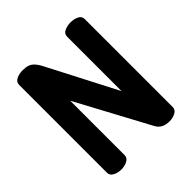

<svg xmlns="http://www.w3.org/2000/svg" viewBox="-198 -866 1002 1002"><g transform="rotate(-45 303.0 -365.5)"><path d="M125 0Q101 0 80.5 -10.5Q60 -21 60 -41V-690Q60 -711 80.5 -721Q101 -731 125 -731Q149 -731 164.5 -726Q180 -721 193.5 -706.5Q207 -692 222 -662L415 -289V-691Q415 -712 435.5 -721.5Q456 -731 480 -731Q505 -731 525 -721.5Q545 -712 545 -691V-41Q545 -21 525 -10.5Q505 0 480 0Q457 0 437.5 -9Q418 -18 406 -41L190 -443V-41Q190 -21 170 -10.5Q150 0 125 0Z"/></g></svg>

Font: Dosis
Style: Bold
Weight: 700
Designer: EdgarTolentino, PabloImpallari, IginoMarini
Foundry: EdgarTolentino, PabloImpallari, IginoMarini
Version: Version 3.001; ttfautohint (v1.8.2)